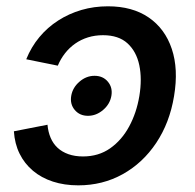

<svg xmlns="http://www.w3.org/2000/svg" viewBox="-20 -568 609 600"><path d="M254.9 -206.1Q229 -206.1 213.6 -224.4Q198.2 -242.7 202.6 -268.6Q207 -294.4 228.3 -312.7Q249.5 -331.1 275.4 -331.1Q301.8 -331.1 317.1 -312.7Q332.5 -294.4 328.1 -268.6Q323.7 -242.7 302.2 -224.4Q280.8 -206.1 254.9 -206.1ZM224.6 11.2Q181.2 11.2 145.3 -0.5Q109.4 -12.2 83 -34.4Q56.6 -56.6 41.3 -87.6Q25.9 -118.7 23.4 -157.7L128.4 -178.2Q130.4 -155.8 138.2 -137.5Q146 -119.1 159.9 -106.2Q173.8 -93.3 193.8 -86.2Q213.9 -79.1 239.3 -79.1Q288.1 -79.1 324.2 -104.5Q360.4 -129.9 383.5 -172.6Q406.7 -215.3 415.5 -268.1Q424.3 -321.3 415.3 -364.3Q406.2 -407.2 378.4 -432.6Q350.6 -458 301.8 -458Q276.9 -458 254.9 -451.2Q232.9 -444.3 214.8 -431.6Q196.8 -418.9 183.1 -401.4Q169.4 -383.8 160.6 -362.8L62 -382.8Q77.6 -421.4 103 -451.9Q128.4 -482.4 161.9 -503.9Q195.3 -525.4 234.6 -536.9Q273.9 -548.3 317.4 -548.3Q393.6 -548.3 444.6 -513.4Q495.6 -478.5 516.8 -415.3Q538.1 -352.1 523.9 -267.6Q510.3 -184.6 468.3 -121.6Q426.3 -58.6 363.5 -23.7Q300.8 11.2 224.6 11.2Z"/></svg>

Font: Inter 17pt Medium
Style: Italic
Weight: 500
Italic angle: -9.3988°
Version: Version 4.001;git-66647c0bb